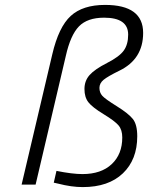

<svg xmlns="http://www.w3.org/2000/svg" viewBox="-20 -752 603 782"><path d="M408 -732C347.3 -732 300.7 -717 268 -687C235.3 -657 210.3 -605 193 -531L68 0H125L248 -524C260.7 -580.7 278.5 -620.8 301.5 -644.5C324.5 -668.2 358.7 -680 404 -680C469.3 -680 502 -657 502 -611C502 -584.3 496 -562.7 484 -546C472 -529.3 449.3 -512.5 416 -495.5C382.7 -478.5 359 -462.2 345 -446.5C331 -430.8 324 -411.8 324 -389.5C324 -367.2 329.3 -349.2 340 -335.5C350.7 -321.8 371.3 -305.7 402 -287C432.7 -268.3 453 -253 463 -241C473 -229 478 -212.7 478 -192C478 -146.7 463.7 -110.5 435 -83.5C406.3 -56.5 366.7 -43 316 -43C288.7 -43 253.3 -47.3 210 -56L199 -8L217 -4C253 5.3 286.3 10 317 10C387 10 441.5 -8.7 480.5 -46C519.5 -83.3 539 -133.7 539 -197C539 -229 533 -252.5 521 -267.5C509 -282.5 487.2 -299.8 455.5 -319.5C423.8 -339.2 404.2 -353.3 396.5 -362C388.8 -370.7 385 -381.3 385 -394C385 -406.7 390.7 -417.7 402 -427C413.3 -436.3 434.7 -448.7 466 -464C530.7 -495.3 563 -546.7 563 -618C563 -694 511.3 -732 408 -732Z"/></svg>

Font: Titillium Web
Style: Light Italic
Weight: 300
Italic angle: -13°
Version: Version 1.001;PS 57.000;hotconv 1.0.70;makeotf.lib2.5.55311